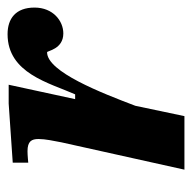

<svg xmlns="http://www.w3.org/2000/svg" viewBox="-20 -500 519 520"><g transform="rotate(-90 240.0 -239.5)"><path d="M186 0 214 -133C249 -225 306 -372 359 -372C363 -372 367 -328 410 -328C444 -328 480 -356 480 -406C480 -457 450 -479 408 -479C302 -479 276 -366 245 -296H232L271 -476H220L60 -465V-423C60 -423 80 -425 91 -425C118 -425 124 -414 124 -395C124 -377 119 -354 115 -333L41 0Z"/></g></svg>

Font: STIX Two Text
Style: Bold Italic
Weight: 700
Italic angle: -12°
Designer: Ross Mills, John Hudson & Paul Hanslow, Tiro Typeworks Ltd; with prior portions MicroPress Inc. and Coen Hoffman, Elsevi
Foundry: Tiro Typeworks Ltd
Version: Version 2.13 b171